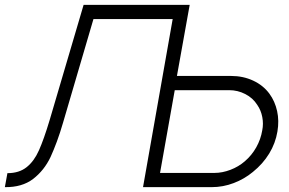

<svg xmlns="http://www.w3.org/2000/svg" viewBox="-48 -770 1191 790"><path d="M1093.5 -229Q1085.5 -180.5 1059.5 -138Q1033.5 -95.5 992.5 -62.5Q957.5 -33.5 913.8 -16.8Q870 0 823 0H540.5L662.5 -691.5H336.5L211.5 -265.5Q199 -222.5 186 -187.5Q173 -152.5 160 -124Q134 -69 88 -33.5Q42.5 1 -28 0L-17.5 -57.5Q31 -57.5 62 -82.5Q77.5 -95 90 -112.2Q102.5 -129.5 112.5 -152Q132.5 -197 156 -275L296 -750H732.5L680 -457.5H903Q952.5 -457.5 993.8 -438.2Q1035 -419 1060.5 -384.5Q1083.5 -353 1092.2 -313Q1101 -273 1093.5 -229ZM1010.5 -338.5Q992.5 -367 961.2 -383Q930 -399 895 -399H671L610.5 -58.5H834.5Q866.5 -58.5 900 -71.2Q933.5 -84 959.5 -106.5Q988 -131 1006.5 -164Q1025 -197 1031 -233.5Q1036.5 -260.5 1031.2 -288.2Q1026 -316 1010.5 -338.5Z"/></svg>

Font: Russisch Sans Light
Style: Italic
Weight: 300
Italic angle: -10°
Designer: Michael Sharanda (font) & Cristiano Sobral (main changes)
Foundry: Michael Sharanda
Version: Version 2.00;September 8, 2020;FontCreator 13.0.0.2681 64-bi